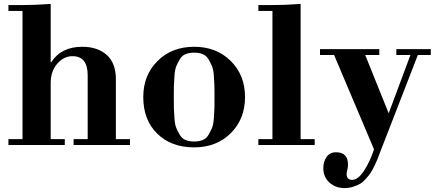

<svg xmlns="http://www.w3.org/2000/svg" viewBox="-20 -741 2225 981"><path d="M23 0V-30H95V-685H23V-715H85Q162 -715 239 -721V-422H241Q292 -502 400 -502Q479 -502 525.5 -460Q572 -418 572 -337V-30H644V0H356V-30H428V-357Q428 -454 350 -454Q306 -454 272.5 -415.5Q239 -377 239 -316V-30H311V0Z M1075.5 -186.5Q1076 -206 1076 -245Q1076 -284 1075.5 -303.5Q1075 -323 1072.5 -355Q1070 -387 1063 -403.5Q1056 -420 1045 -438.5Q1034 -457 1015.5 -464.5Q997 -472 972 -472Q947 -472 928.5 -464.5Q910 -457 899 -438.5Q888 -420 881 -403.5Q874 -387 871.5 -355Q869 -323 868.5 -303.5Q868 -284 868 -245Q868 -206 868.5 -186.5Q869 -167 871.5 -135Q874 -103 881 -86.5Q888 -70 899 -51.5Q910 -33 928.5 -25.5Q947 -18 972 -18Q997 -18 1015.5 -25.5Q1034 -33 1045 -51.5Q1056 -70 1063 -86.5Q1070 -103 1072.5 -135Q1075 -167 1075.5 -186.5ZM972 12Q855 12 783.5 -58Q712 -128 712 -245Q712 -357 785 -429.5Q858 -502 972 -502Q1086 -502 1159 -429.5Q1232 -357 1232 -245Q1232 -133 1159 -60.5Q1086 12 972 12Z M1300 0V-30H1372V-685H1300V-715H1362Q1439 -715 1516 -721V-30H1588V0Z M1966 -162 2077 -460H2005V-490H2181V-460H2115L1922 37Q1913 62 1908 74Q1903 86 1892 109Q1881 132 1872 144.5Q1863 157 1848.5 173.5Q1834 190 1819 198.5Q1804 207 1783.5 213.5Q1763 220 1740 220Q1695 220 1663.5 192Q1632 164 1632 118Q1632 85 1648.5 61Q1665 37 1697 37Q1758 37 1758 100Q1758 114 1754.5 127.5Q1751 141 1751 148Q1751 178 1779 178Q1809 178 1839.5 132Q1870 86 1891 22L1687 -460H1615V-490H1918V-460H1846Z"/></svg>

Font: Justus
Style: Bold
Weight: 700
Version: Version 001.001